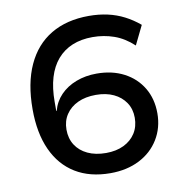

<svg xmlns="http://www.w3.org/2000/svg" viewBox="-81 -790 833 875"><g transform="rotate(-10 335.5 -352.5)"><path d="M361 9Q266 9 199 -32Q132 -73 96.5 -151Q61 -229 61 -339Q61 -459 99.5 -543Q138 -627 211 -670.5Q284 -714 387 -714Q433 -714 473.5 -705Q514 -696 550 -677.5Q586 -659 618 -632L575 -544Q533 -583 486 -599.5Q439 -616 387 -616Q334 -616 293 -599Q252 -582 223.5 -549Q195 -516 180.5 -467.5Q166 -419 166 -355V-313H168Q179 -355 208.5 -385.5Q238 -416 281.5 -432.5Q325 -449 376 -449Q448 -449 502.5 -420.5Q557 -392 587.5 -341Q618 -290 618 -223Q618 -156 585.5 -103Q553 -50 495 -20.5Q437 9 361 9ZM357 -85Q404 -85 439 -102Q474 -119 493.5 -149.5Q513 -180 513 -221Q513 -261 493 -291Q473 -321 438 -337.5Q403 -354 356 -354Q308 -354 272.5 -337.5Q237 -321 217 -291Q197 -261 197 -221Q197 -180 216.5 -149.5Q236 -119 272 -102Q308 -85 357 -85Z"/></g></svg>

Font: Nunito Sans 7pt SemiExpanded SemiBold
Style: Regular
Weight: 600
Width: 6
Designer: Vernon Adams
Foundry: Vernon Adams
Version: Version 3.101;gftools[0.9.27]